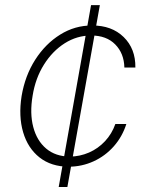

<svg xmlns="http://www.w3.org/2000/svg" viewBox="-20 -748 579 768"><path d="M214.8 0 344.2 -727.5H379.4L249.5 0ZM254.9 -81.1Q184.6 -81.5 137.9 -118.4Q91.3 -155.3 72.5 -219.2Q53.7 -283.2 66.4 -363.8Q80.1 -445.3 120.8 -509Q161.6 -572.8 220.7 -609.6Q279.8 -646.5 348.6 -646Q426.8 -646.5 474.6 -599.9Q522.5 -553.2 521.5 -478H477.5Q476.1 -534.7 440.9 -570.3Q405.8 -606 344.7 -606Q288.1 -606 239 -575Q189.9 -543.9 155.8 -489.5Q121.6 -435.1 110.4 -364.7Q98.6 -294.9 113 -240Q127.4 -185.1 164.8 -153.6Q202.1 -122.1 259.8 -121.6Q299.8 -122.1 336.2 -137.9Q372.6 -153.8 400.1 -183.3Q427.7 -212.9 441.4 -252H485.4Q469.2 -201.2 435.1 -162.6Q400.9 -124 354.5 -102.8Q308.1 -81.5 254.9 -81.1Z"/></svg>

Font: Inter Tight ExtraLight
Style: Italic
Weight: 250
Italic angle: -9.39999°
Designer: Rasmus Andersson
Foundry: rsms
Version: Version 3.004